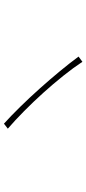

<svg xmlns="http://www.w3.org/2000/svg" viewBox="254 -826 447 996"><g transform="rotate(-90 478.0 -327.5)"><path d="M335 -531Q376 -494 423.5 -445.5Q471 -397 517.5 -345Q564 -293 607 -241Q650 -189 683 -144L656 -124Q625 -171 583 -223.5Q541 -276 494.5 -327.5Q448 -379 400 -426.5Q352 -474 309 -511Z"/></g></svg>

Font: Kinto Sans Thin
Style: Regular
Weight: 100
Designer: Authors: Ryoko NISHIZUKA  (kana & ideographs); Paul D. Hunt (Latin, Greek & Cyrillic); Wenlong ZHANG  (bopomofo); Sandol
Foundry: Adobe Systems Incorporated, ookami Inc.
Version: Version 0.001